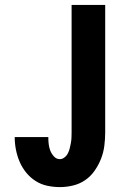

<svg xmlns="http://www.w3.org/2000/svg" viewBox="-20 -755 540 783"><path d="M224 8Q198 8 172.5 2.5Q147 -3 125 -17Q103 -31 86.5 -51.5Q70 -72 60 -95.5Q50 -119 45 -144.5Q40 -170 40 -196H177Q177 -182 178.5 -168Q180 -154 185 -141Q190 -128 200 -117Q210 -106 224 -106Q234 -106 243 -113Q252 -120 257 -130Q262 -140 264.5 -150.5Q267 -161 269 -171.5Q271 -182 271.5 -193Q272 -204 272 -215V-735H409V-215Q409 -188 405.5 -160.5Q402 -133 392 -107.5Q382 -82 366 -59Q350 -36 327.5 -20.5Q305 -5 278 1.5Q251 8 224 8Z"/></svg>

Font: iosevka_custom_sans_ss08 Heavy
Style: Regular
Weight: 900
Designer: Belleve Invis
Foundry: Belleve Invis
Version: Version 10.3.0; ttfautohint (v1.8.3)